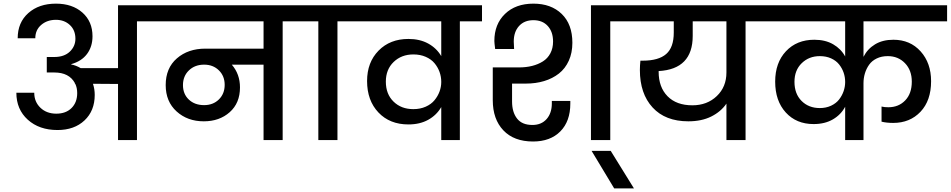

<svg xmlns="http://www.w3.org/2000/svg" viewBox="-20 -769 5219 1054"><path d="M277.8 -456.1Q332.5 -456.1 363.3 -485.6Q394 -515.1 394 -556.2Q394 -603.5 363.5 -631.8Q333 -660.2 287.1 -660.2Q238.8 -660.2 206.3 -632.3Q173.8 -604.5 173.8 -559.1H77.1Q77.1 -645.5 135.5 -697.3Q193.8 -749 287.1 -749Q377 -749 432.4 -700Q487.8 -650.9 487.8 -569.8Q487.8 -513.2 457.8 -472.9Q427.7 -432.6 371.1 -417V-415Q397 -410.2 422.9 -395H627.9V-740.2H854V-651.9H731.9V0H627.9V-308.1L490.2 -309.1Q500 -280.3 500 -248Q500 -160.6 443.8 -107.9Q387.7 -55.2 295.9 -55.2Q195.3 -55.2 132.6 -111.8Q69.8 -168.5 69.8 -259.8H168Q168 -210 201.9 -177.5Q235.8 -145 289.1 -145Q341.8 -145 372.8 -176Q403.8 -207 403.8 -257.8Q403.8 -287.1 393.1 -309.1H391.1V-313Q359.4 -371.1 277.8 -371.1H236.8V-456.1Z M1100.6 -191.9Q1149.9 -191.9 1181.6 -223.1Q1213.4 -254.4 1213.4 -303.2Q1213.4 -351.6 1181.6 -382.8Q1149.9 -414.1 1100.6 -414.1Q1049.8 -414.1 1017.1 -382.6Q984.4 -351.1 984.4 -301.8Q984.4 -252.9 1016.6 -222.4Q1048.8 -191.9 1100.6 -191.9ZM806.6 -651.9V-740.2H1653.8V-651.9H1531.7V0H1426.8V-414.1H1252.4Q1297.4 -362.3 1297.4 -289.1Q1297.4 -203.1 1241 -153.1Q1184.6 -103 1098.6 -103Q1009.3 -103 949.5 -157.2Q889.6 -211.4 889.6 -301.8Q889.6 -395.5 951.2 -448.7Q1012.7 -502 1107.4 -502H1426.8V-651.9Z M1727.5 0V-651.9H1605.5V-740.2H1954.6V-651.9H1832.5V0Z M2249 -169.9Q2286.6 -169.9 2316.9 -183.3Q2347.2 -196.8 2365.2 -218.8Q2383.3 -240.7 2392.8 -266.4Q2402.3 -292 2402.3 -318.8V-319.8Q2402.3 -348.1 2392.8 -374.3Q2383.3 -400.4 2365.2 -422.1Q2347.2 -443.8 2317.1 -457Q2287.1 -470.2 2249 -470.2Q2184.1 -470.2 2141.1 -429Q2098.1 -387.7 2098.1 -320.8Q2098.1 -252.4 2140.4 -211.2Q2182.6 -169.9 2249 -169.9ZM2626 -651.9H2504.4V0H2402.3V-181.2Q2376.5 -136.7 2330.6 -111.3Q2284.7 -85.9 2222.2 -85.9Q2119.6 -85.9 2057.4 -151.6Q1995.1 -217.3 1995.1 -324.2Q1995.1 -426.8 2058.1 -491Q2121.1 -555.2 2222.2 -555.2Q2284.7 -555.2 2330.6 -530Q2376.5 -504.9 2402.3 -460.9V-651.9H1906.2V-740.2H2626Z M2906.2 7.8Q2801.3 7.8 2743.2 -53.5Q2685.1 -114.7 2685.1 -219.2V-398.9H2829.1Q2868.2 -398.9 2901.1 -407.2Q2934.1 -415.5 2960.2 -431.9Q2986.3 -448.2 3001.2 -476.3Q3016.1 -504.4 3016.1 -541Q3016.1 -594.2 2987.1 -626.2Q2958 -658.2 2908.2 -658.2Q2858.4 -658.2 2829.3 -626.2Q2800.3 -594.2 2800.3 -541Q2800.3 -528.3 2802.2 -500H2698.2Q2693.8 -534.2 2693.8 -543.9Q2693.8 -636.2 2752.2 -692.6Q2810.5 -749 2908.2 -749Q3005.4 -749 3063.7 -692.4Q3122.1 -635.7 3122.1 -534.2Q3122.1 -479 3102.5 -435.8Q3083 -392.6 3048.1 -365.2Q3013.2 -337.9 2967 -324Q2920.9 -310.1 2866.2 -310.1H2791V-211.9Q2791 -153.3 2818.4 -118.2Q2845.7 -83 2902.8 -83Q2952.1 -83 2980.7 -115.5Q3009.3 -147.9 3009.3 -201.2V-214.8H3110.8V-200.2Q3110.8 -103 3055.9 -47.6Q3001 7.8 2906.2 7.8ZM3224.1 0V-740.2H3452.1V-651.9H3330.1V0Z M3351.6 265.1 3227.5 59.1H3332.5L3460 265.1Z M3780.8 -190.9Q3861.8 -190.9 3914.8 -241.5Q3967.8 -292 3967.8 -371.1V-651.9H3782.7V-571.8Q3782.7 -389.2 3595.7 -378.9V-375Q3595.7 -290.5 3644.5 -240.7Q3693.4 -190.9 3780.8 -190.9ZM3403.8 -651.9V-740.2H4194.8V-651.9H4072.8V0H3967.8V-200.2Q3937.5 -155.8 3884.5 -129.4Q3831.5 -103 3758.8 -103Q3632.3 -103 3562.5 -179Q3492.7 -254.9 3492.7 -384.8Q3492.7 -410.2 3495.6 -436H3508.8Q3595.2 -436 3637 -472.4Q3678.7 -508.8 3678.7 -589.8V-651.9Z M4619.6 0V-183.1Q4596.7 -139.6 4552.5 -113.8Q4508.3 -87.9 4446.3 -87.9Q4351.6 -87.9 4293.5 -151.6Q4235.4 -215.3 4235.4 -320.8Q4235.4 -424.8 4294.7 -487.8Q4354 -550.8 4450.2 -550.8Q4510.7 -550.8 4553.7 -525.9Q4596.7 -501 4619.6 -459V-651.9H4146.5V-740.2H5179.2V-651.9H4720.2V-457Q4742.2 -500.5 4783.7 -525.6Q4825.2 -550.8 4884.3 -550.8Q4976.6 -550.8 5033.9 -486.8Q5091.3 -422.9 5091.3 -323.2Q5091.3 -216.8 5033.2 -155.5Q4975.1 -94.2 4883.3 -94.2Q4847.2 -94.2 4819.3 -101.1V-184.1Q4834.5 -180.2 4856.4 -180.2Q4913.1 -180.2 4949.2 -217.8Q4985.4 -255.4 4985.4 -320.8Q4985.4 -383.3 4948 -422.1Q4910.6 -460.9 4853.5 -460.9Q4819.3 -460.9 4793 -448.2Q4766.6 -435.5 4751.2 -413.8Q4735.8 -392.1 4728 -366.2Q4720.2 -340.3 4720.2 -312V0ZM4480.5 -175.8Q4514.6 -175.8 4542.2 -188.7Q4569.8 -201.7 4586.2 -222.7Q4602.5 -243.7 4611.1 -268.6Q4619.6 -293.5 4619.6 -318.8Q4619.6 -345.7 4611.1 -370.4Q4602.5 -395 4586.2 -415.5Q4569.8 -436 4542.5 -448.5Q4515.1 -460.9 4480.5 -460.9Q4420.9 -460.9 4381.1 -422.1Q4341.3 -383.3 4341.3 -319.8Q4341.3 -253.9 4380.4 -214.8Q4419.4 -175.8 4480.5 -175.8Z"/></svg>

Font: SVN-Poppins Medium
Style: Regular
Weight: 500
Designer: Ninad Kale (Devanagari), Jonny Pinhorn (Latin)
Foundry: Indian Type Foundry
Version: Version 3.002 2017